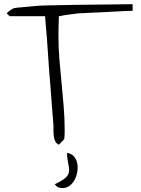

<svg xmlns="http://www.w3.org/2000/svg" viewBox="-20 -707 687 938"><path d="M27.3 -627.9 12.7 -641.6Q19.5 -649.4 31.7 -658.2Q43.9 -667 53.7 -668Q62.5 -669.9 85.4 -671.4Q108.4 -672.9 133.8 -675.8Q159.2 -678.7 182.1 -679.7Q205.1 -680.7 214.8 -680.7Q230.5 -680.7 262.2 -681.6Q293.9 -682.6 335 -683.1Q376 -683.6 420.9 -684.1Q465.8 -684.6 506.8 -685.1Q547.9 -685.5 580.1 -686Q612.3 -686.5 627.9 -686.5V-654.3Q618.2 -654.3 596.7 -653.3Q575.2 -652.3 548.8 -650.9Q522.5 -649.4 493.7 -647.9Q464.8 -646.5 438.5 -645.5Q412.1 -644.5 391.6 -643.1Q371.1 -641.6 361.3 -641.6Q355.5 -641.6 342.3 -639.2Q329.1 -636.7 314 -635.3Q298.8 -633.8 285.6 -630.9Q272.5 -627.9 267.6 -627.9Q267.6 -623 267.1 -608.4Q266.6 -593.8 266.1 -578.1Q265.6 -562.5 265.6 -547.9V-528.3Q265.6 -469.7 270.5 -413.6Q275.4 -357.4 280.8 -301.3Q286.1 -245.1 291 -188.5Q295.9 -131.8 295.9 -74.2Q295.9 -69.3 295.9 -61.5Q295.9 -53.7 295.4 -46.4Q294.9 -39.1 294.4 -33.2Q293.9 -27.3 293.9 -27.3L267.6 0Q254.9 -5.9 249.5 -17.6Q244.1 -29.3 242.7 -43Q241.2 -56.6 241.2 -69.8Q241.2 -83 241.2 -92.8Q240.2 -109.4 237.8 -136.2Q235.4 -163.1 232.9 -199.2Q230.5 -235.4 227.1 -276.4Q223.6 -317.4 220.2 -360.4Q216.8 -403.3 214.4 -444.8Q211.9 -486.3 209 -522Q206.1 -557.6 203.6 -585Q201.2 -612.3 200.2 -627.9ZM247.1 193.4Q273.4 180.7 288.1 170.9Q302.7 161.1 309.6 150.9Q316.4 140.6 317.4 129.4Q318.4 118.2 315.9 105Q313.5 91.8 310.5 75.7Q307.6 59.6 307.6 40Q330.1 43 342.8 59.1Q355.5 75.2 358.4 97.2Q361.3 119.1 355.5 142.6Q349.6 166 336.9 183.6Q324.2 201.2 304.7 208.5Q285.2 215.8 260.7 207Z"/></svg>

Font: The Girl Next Door
Style: Regular
Weight: 400
Designer: Kimberly Geswein
Foundry: Kimberly Geswein
Version: Version 1.002 2010